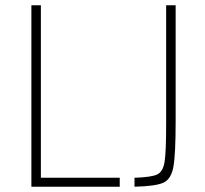

<svg xmlns="http://www.w3.org/2000/svg" viewBox="-20 -708 776 728"><path d="M99 0V-688H135V-34H434V0ZM610 -239V-688H646V-251Q646 -122 637.5 -75.5Q629 -29 600 -15.5Q571 -2 490 0V-34Q554 -36 576 -46.5Q598 -57 604 -94Q610 -131 610 -239Z"/></svg>

Font: Saira Semi Condensed Thin
Style: Regular
Weight: 100
Width: 4
Designer: Hector Gatti with collaboration of the Omnibus-Type team
Foundry: Omnibus-Type
Version: Version 1.001; ttfautohint (v1.8)